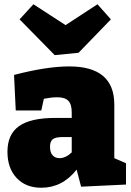

<svg xmlns="http://www.w3.org/2000/svg" viewBox="-20 -867 615 902"><path d="M361 10 340 -70Q273 15 174 15Q101 15 58 -31Q15 -77 15 -154Q15 -236 69.5 -274.5Q124 -313 239 -313H317V-339Q317 -377 301 -393.5Q285 -410 249 -410Q222 -410 186 -403L174 -348H54L46 -515Q200 -555 305 -555Q517 -555 517 -376V-124L572 -100V0ZM215 -178Q215 -150 227.5 -137Q240 -124 259 -124Q289 -124 317 -151V-223H272Q241 -223 228 -213Q215 -203 215 -178ZM438 -847 501 -776 349 -619 237 -608 72 -776 137 -847 288 -749Z"/></svg>

Font: Bitter Black
Style: Regular
Weight: 900
Designer: Sol Matas, and Bitter project Authors
Foundry: Sol Matas
Version: Version 2.001